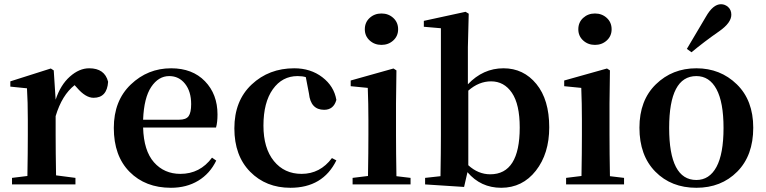

<svg xmlns="http://www.w3.org/2000/svg" viewBox="-20 -875 3634 911"><path d="M235 -541 244 -402Q267 -472 311.5 -511.5Q356 -551 403 -551Q477 -551 493 -487Q488 -411 424 -411Q386 -411 345 -459L334 -471Q274 -424 244 -324V-235Q244 -157 246 -43L338 -31V0H37V-31L110 -40Q112 -154 112 -235V-307Q112 -392 108 -456L29 -464V-489L221 -550Z M659 -307H830Q863 -307 875 -324Q887 -341 887 -381Q887 -441 858 -477.5Q829 -514 783 -514Q732 -514 697.5 -462.5Q663 -411 659 -307ZM1005 -270H659Q662 -160 710.5 -105Q759 -50 836 -50Q929 -50 986 -127L1006 -113Q976 -51 920.5 -17.5Q865 16 791 16Q670 16 595 -59.5Q520 -135 520 -268Q520 -397 600.5 -474Q681 -551 792 -551Q893 -551 952.5 -489.5Q1012 -428 1012 -332Q1012 -294 1005 -270Z M1446 -431 1431 -509Q1415 -514 1392 -514Q1319 -514 1274.5 -451.5Q1230 -389 1230 -279Q1230 -172 1279.5 -111Q1329 -50 1411 -50Q1499 -50 1555 -125L1576 -114Q1512 16 1358 16Q1242 16 1167 -60Q1092 -136 1092 -266Q1092 -397 1174 -474Q1256 -551 1376 -551Q1454 -551 1509.5 -508.5Q1565 -466 1576 -401Q1563 -354 1518 -354Q1454 -354 1446 -431Z M1711 -736Q1711 -769 1734 -790Q1757 -811 1790 -811Q1823 -811 1846 -790Q1869 -769 1869 -736Q1869 -704 1846 -683Q1823 -662 1790 -662Q1757 -662 1734 -683Q1711 -704 1711 -736ZM1861 -39 1928 -31V0H1653V-31L1726 -40Q1728 -154 1728 -235V-306Q1728 -383 1725 -458L1644 -466V-493L1847 -550L1861 -541L1859 -385V-235Q1859 -153 1861 -39Z M2202 -445V-91Q2249 -48 2306 -48Q2446 -48 2446 -270Q2446 -380 2409 -434.5Q2372 -489 2310 -489Q2252 -489 2202 -445ZM2200 -651V-475Q2272 -551 2369 -551Q2464 -551 2525 -476.5Q2586 -402 2586 -271Q2586 -146 2522.5 -65Q2459 16 2358 16Q2261 16 2198 -58L2182 12L1997 0V-31L2070 -39Q2072 -155 2072 -235V-741L1991 -748V-776L2189 -819L2204 -810Z M2724 -736Q2724 -769 2747 -790Q2770 -811 2803 -811Q2836 -811 2859 -790Q2882 -769 2882 -736Q2882 -704 2859 -683Q2836 -662 2803 -662Q2770 -662 2747 -683Q2724 -704 2724 -736ZM2874 -39 2941 -31V0H2666V-31L2739 -40Q2741 -154 2741 -235V-306Q2741 -383 2738 -458L2657 -466V-493L2860 -550L2874 -541L2872 -385V-235Q2872 -153 2874 -39Z M3239 -643 3329 -795Q3363 -855 3401 -855Q3420 -855 3435 -841.5Q3450 -828 3450 -805Q3450 -767 3393 -727Q3321 -677 3261 -627ZM3284 -21Q3346 -21 3379.5 -83Q3413 -145 3413 -268Q3413 -390 3379.5 -452Q3346 -514 3284 -514Q3155 -514 3155 -268Q3155 -21 3284 -21ZM3284 16Q3165 16 3089.5 -60.5Q3014 -137 3014 -269Q3014 -399 3092 -475Q3170 -551 3284 -551Q3398 -551 3476 -475Q3554 -399 3554 -269Q3554 -137 3478 -60.5Q3402 16 3284 16Z"/></svg>

Font: Swei Spring CJKtc
Style: Bold
Weight: 700
Version: Version 1.021